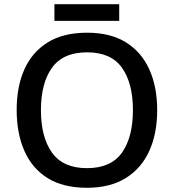

<svg xmlns="http://www.w3.org/2000/svg" viewBox="-20 -880 824 910"><path d="M725 -358Q725 -247 687.5 -164.5Q650 -82 576 -36Q502 10 392 10Q279 10 205.5 -36Q132 -82 95.5 -165Q59 -248 59 -359Q59 -469 95.5 -551Q132 -633 206 -679Q280 -725 393 -725Q503 -725 576.5 -679.5Q650 -634 687.5 -551.5Q725 -469 725 -358ZM174 -358Q174 -230 226.5 -156.5Q279 -83 392 -83Q506 -83 558 -156.5Q610 -230 610 -358Q610 -486 558 -559Q506 -632 393 -632Q279 -632 226.5 -559Q174 -486 174 -358ZM545 -860V-781H238V-860Z"/></svg>

Font: Noto Sans Lao Looped Medium
Style: Regular
Weight: 500
Designer: Mark Frömberg, Ben Mitchell
Foundry: The Fontpad Ltd
Version: Version 1.002; ttfautohint (v1.8.4.7-5d5b)